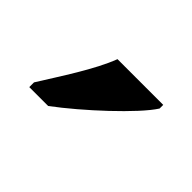

<svg xmlns="http://www.w3.org/2000/svg" viewBox="-43 -873 374 374"><g transform="rotate(45 144.5 -686.0)"><path d="M40 -619V-606H92C146 -646 227 -721 249 -756V-766H123C106 -721 68 -664 40 -619Z"/></g></svg>

Font: Noto Serif Ethiopic Condensed SemiBold
Style: Regular
Weight: 600
Width: 3
Designer: Monotype Design Team
Foundry: Monotype Imaging Inc.
Version: Version 2.102